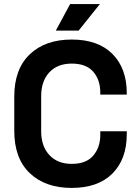

<svg xmlns="http://www.w3.org/2000/svg" viewBox="-20 -908 684 942"><path d="M50 -266V-434Q50 -569 126 -641.5Q202 -714 332 -714Q461 -714 531.5 -643.5Q602 -573 602 -450V-444H472V-454Q472 -516 437.5 -556Q403 -596 332 -596Q262 -596 222 -553Q182 -510 182 -436V-264Q182 -191 222 -147.5Q262 -104 332 -104Q403 -104 437.5 -144.5Q472 -185 472 -246V-264H602V-250Q602 -127 531.5 -56.5Q461 14 332 14Q202 14 126 -58.5Q50 -131 50 -266ZM254 -758 324 -888H470L366 -758Z"/></svg>

Font: Space 7353
Style: Regular
Weight: 400
Designer: Christine Claussen + Ruben Lyon  (Space 7353)
Version: Version 1.000;FEAKit 1.0